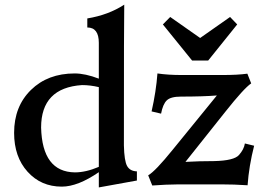

<svg xmlns="http://www.w3.org/2000/svg" viewBox="-20 -797 1153 830"><path d="M303.7 -51.8Q351.1 -51.8 407.2 -75.7V-420.4Q370.1 -429.2 334.5 -429.2Q157.7 -417.5 157.7 -245.6Q162.6 -53.7 303.7 -51.8ZM407.2 13.2V-52.7Q316.4 9.8 247.1 9.8Q157.2 9.8 99.1 -54.7Q41 -119.1 41 -222.7Q41 -336.9 113.8 -408.2Q186.5 -479.5 302.7 -479.5Q348.6 -479.5 407.2 -457V-611.8Q407.2 -678.2 357.4 -678.2V-717.3Q449.2 -732.4 517.1 -776.9Q515.6 -723.6 515.6 -168.5Q517.1 -101.6 529.5 -79.3Q542 -57.1 571.8 -56.2V-16.6ZM638.2 4.9 620.6 -39.1Q651.4 -56.6 727.1 -150.4L917.5 -384.3Q856.9 -379.4 762.2 -379.4Q717.8 -379.4 700.9 -363Q684.1 -346.7 676.3 -305.7L635.3 -315.4Q654.8 -401.4 660.6 -479.5Q706.1 -472.7 766.1 -472.7H941.9Q1007.8 -472.7 1049.3 -478.5L1065.9 -436.5Q1034.7 -415.5 954.6 -314.5L781.7 -97.2Q842.3 -100.6 905.8 -100.6Q991.7 -102.5 1013.2 -127Q1034.7 -151.4 1038.6 -176.8L1078.6 -167Q1056.2 -79.1 1050.3 3.9Q992.2 0 934.1 0H753.4Q695.8 0.5 638.2 4.9ZM879.9 -535.2H810.5L684.1 -691.4L715.8 -723.6L845.2 -632.8L974.6 -723.6L1005.4 -691.4Z"/></svg>

Font: Kelvinch
Style: Bold
Weight: 700
Designer: Paul James Miller
Foundry: High-Logic / Made with FontCreator
Version: Version 3.501;March 28, 2021;FontCreator 13.0.0.2683 64-bit